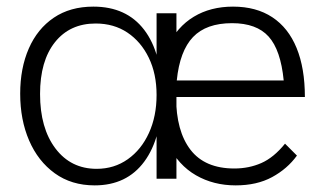

<svg xmlns="http://www.w3.org/2000/svg" viewBox="-20 -540 975 580"><path d="M692 20Q625 20 572 -10.5Q519 -41 488.5 -102Q458 -163 458 -254Q458 -341 486.5 -400Q515 -459 565.5 -489.5Q616 -520 684 -520Q754 -520 802.5 -488Q851 -456 876 -395Q901 -334 901 -247H512Q512 -144 555.5 -87.5Q599 -31 688 -31Q732 -31 769.5 -47.5Q807 -64 841 -106L877 -70Q848 -30 802 -5Q756 20 692 20ZM266 20Q196 20 145.5 -16.5Q95 -53 68 -115.5Q41 -178 41 -257Q41 -334 67 -393.5Q93 -453 142.5 -486.5Q192 -520 262 -520Q362 -520 415.5 -450Q469 -380 469 -252Q469 -124 416 -52Q363 20 266 20ZM272 -30Q325 -30 366 -59Q407 -88 430 -138.5Q453 -189 453 -253Q453 -317 429.5 -365.5Q406 -414 365 -441.5Q324 -469 269 -469Q191 -469 146 -412.5Q101 -356 101 -256Q101 -153 147.5 -91.5Q194 -30 272 -30ZM453 0V-500H513V0ZM514 -297H837Q828 -389 791.5 -429.5Q755 -470 681 -470Q603 -470 563 -428Q523 -386 514 -297Z"/></svg>

Font: Moderustic Light
Style: Regular
Weight: 300
Designer: Tural Alisoy
Foundry: TAFT Foundry
Version: Version 2.120